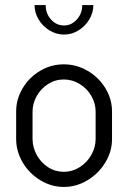

<svg xmlns="http://www.w3.org/2000/svg" viewBox="-20 -734 508 761"><path d="M424 -292V-183Q424 -133.7 397.5 -90.1Q371.1 -46.4 326.9 -19.7Q282.8 7 233 7Q184 7 140 -19.5Q96 -46 70 -90Q44 -133.9 44 -183V-292Q44 -340.7 69.5 -383.9Q95 -427 138.6 -453Q182.2 -479 233.1 -479Q283 -479 327 -453.5Q371 -428 397.5 -384.9Q424 -341.7 424 -292ZM233 -419Q199 -419 170.5 -400.9Q142.1 -382.8 125.5 -353.2Q109 -323.5 109 -292V-183.3Q109 -150.5 125.5 -120Q142.1 -89.6 170.5 -71.3Q199 -53 232.9 -53Q266.7 -53 295.9 -71.5Q325 -90 342 -120.1Q359 -150.1 359 -183V-292Q359 -324 342.2 -353.5Q325.4 -383 296 -401Q266.6 -419 233 -419ZM234 -597Q204 -597 177 -613Q150 -629 133.5 -656Q117 -682.9 117 -714H161Q161 -680 182.4 -656.5Q203.7 -633 233.9 -633Q263 -633 284.5 -656.7Q306 -680.4 306 -714H350Q350 -683 333.4 -656.1Q316.9 -629.1 290.4 -613.1Q264 -597 234 -597Z"/></svg>

Font: Dosis
Style: Regular
Weight: 400
Designer: Edgar Tolentino, Pablo Impallari, Igino Marini
Foundry: Edgar Tolentino, Pablo Impallari, Igino Marini
Version: Version 1.007;Glyphs 3.1.1 (3134)